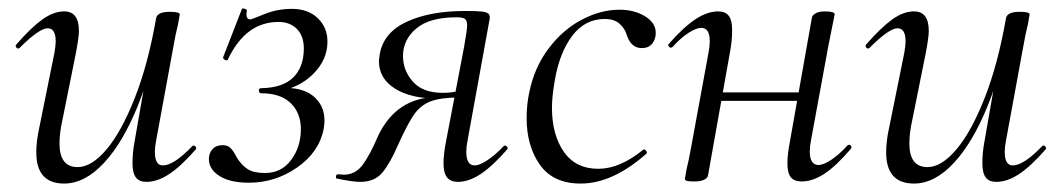

<svg xmlns="http://www.w3.org/2000/svg" viewBox="-20 -422 2519 455"><path d="M66 -61Q66 -88 73 -119L109 -297Q112 -314 112 -324Q112 -355 93 -355Q73 -355 27 -309Q25 -307 23 -307Q20 -307 18 -310.5Q16 -314 19 -317Q54 -357 80.5 -376Q107 -395 132 -395Q167 -395 167 -349Q167 -334 160 -297L128 -138Q121 -107 121 -82Q121 -26 164 -26Q197 -26 232.5 -68Q268 -110 299.5 -190Q331 -270 350 -379L363 -378Q343 -262 307.5 -173.5Q272 -85 226.5 -36Q181 13 132 13Q66 13 66 -61ZM294 -35Q294 -61 299 -87L350 -379Q353 -394 382 -394Q406 -394 406 -388L402 -365Q396 -341 391 -312L350 -89Q347 -74 347 -62Q347 -30 366 -30Q392 -30 436 -76Q437 -77 439 -77Q442 -77 444 -73.5Q446 -70 444 -68Q409 -28 381 -9.5Q353 9 327 9Q310 9 302 -1.5Q294 -12 294 -35Z M672 -401Q710 -401 733 -379Q756 -357 756 -323Q756 -281 723 -247.5Q690 -214 638 -205L642 -213Q694 -217 721.5 -195Q749 -173 749 -136Q749 -130 747 -116Q736 -61 684 -25Q632 11 570 11Q525 11 500 -5Q475 -21 475 -45Q475 -59 483.5 -68.5Q492 -78 508 -78Q520 -78 527 -70.5Q534 -63 541 -49Q552 -31 566.5 -21.5Q581 -12 608 -12Q647 -12 670 -43Q693 -74 693 -116Q693 -154 669 -177.5Q645 -201 599 -201Q594 -201 593.5 -207Q593 -213 599 -213Q651 -214 675.5 -239Q700 -264 700 -307Q700 -337 683.5 -353.5Q667 -370 640 -370Q562 -370 520 -281Q520 -279 517 -279Q514 -279 511 -281.5Q508 -284 509 -287L553 -400Q553 -402 556 -402Q559 -402 562.5 -400Q566 -398 565 -396Q564 -393 564 -388Q564 -376 573 -376Q576 -376 606.5 -388.5Q637 -401 672 -401Z M778 1Q776 1 776 -2Q776 -9 781 -9L795 -8Q822 -8 839.5 -31.5Q857 -55 876 -100Q920 -192 1017 -192L1022 -188Q954 -188 916 -212Q878 -236 878 -277Q878 -282 880 -294Q889 -345 944 -370.5Q999 -396 1083 -396Q1111 -396 1123 -394.5Q1135 -393 1138.5 -388.5Q1142 -384 1140 -375L1088 -89Q1085 -74 1085 -62Q1085 -30 1105 -30Q1116 -30 1134.5 -42Q1153 -54 1174 -76Q1175 -77 1177 -77Q1180 -77 1182 -73.5Q1184 -70 1182 -68Q1147 -28 1119 -9.5Q1091 9 1065 9Q1048 9 1039.5 -1.5Q1031 -12 1031 -35Q1031 -56 1037 -87L1080 -312Q1087 -352 1087 -361Q1087 -374 1081.5 -377.5Q1076 -381 1062 -381Q998 -381 966.5 -354.5Q935 -328 935 -289Q935 -255 958.5 -228.5Q982 -202 1029 -202Q1052 -202 1076 -208L1070 -191Q1025 -191 1001 -182Q977 -173 961.5 -151Q946 -129 923 -78Q905 -36 886.5 -13.5Q868 9 834 9Q815 9 778 1Z M1228 -142Q1228 -174 1234 -202Q1246 -262 1280 -307Q1314 -352 1359 -375.5Q1404 -399 1448 -399Q1483 -399 1508.5 -383.5Q1534 -368 1534 -344Q1534 -329 1525.5 -318.5Q1517 -308 1501 -308Q1475 -308 1465 -340Q1461 -354 1448.5 -365.5Q1436 -377 1413 -377Q1366 -377 1336 -337Q1306 -297 1295 -233Q1288 -193 1288 -167Q1288 -103 1316 -62.5Q1344 -22 1398 -22Q1449 -22 1504 -67L1506 -68Q1509 -68 1511.5 -64Q1514 -60 1512 -58Q1432 13 1356 13Q1291 13 1259.5 -31.5Q1228 -76 1228 -142Z M1603 2 1607 -21Q1613 -45 1618 -74L1659 -297Q1662 -312 1662 -324Q1662 -356 1642 -356Q1630 -356 1611.5 -344Q1593 -332 1573 -310Q1572 -309 1570 -309Q1567 -309 1564.5 -312.5Q1562 -316 1565 -318Q1599 -357 1627.5 -376Q1656 -395 1682 -395Q1699 -395 1707 -384.5Q1715 -374 1715 -351Q1715 -325 1710 -299L1658 -7Q1657 0 1648.5 4Q1640 8 1626 8Q1612 8 1607.5 6.5Q1603 5 1603 2ZM1667 -203H1899L1896 -183H1663ZM1846 -35Q1846 -56 1852 -87L1904 -380Q1905 -386 1913 -390.5Q1921 -395 1935 -395Q1958 -395 1958 -388Q1957 -382 1952 -358Q1947 -334 1943 -313L1902 -90Q1899 -75 1899 -63Q1899 -31 1920 -31Q1931 -31 1949.5 -43Q1968 -55 1988 -77Q1990 -79 1992 -79Q1995 -79 1997 -75.5Q1999 -72 1996 -69Q1962 -29 1934 -10.5Q1906 8 1880 8Q1862 8 1854 -2Q1846 -12 1846 -35Z M2080 -61Q2080 -88 2087 -119L2123 -297Q2126 -314 2126 -324Q2126 -355 2107 -355Q2087 -355 2041 -309Q2039 -307 2037 -307Q2034 -307 2032 -310.5Q2030 -314 2033 -317Q2068 -357 2094.5 -376Q2121 -395 2146 -395Q2181 -395 2181 -349Q2181 -334 2174 -297L2142 -138Q2135 -107 2135 -82Q2135 -26 2178 -26Q2211 -26 2246.5 -68Q2282 -110 2313.5 -190Q2345 -270 2364 -379L2377 -378Q2357 -262 2321.5 -173.5Q2286 -85 2240.5 -36Q2195 13 2146 13Q2080 13 2080 -61ZM2308 -35Q2308 -61 2313 -87L2364 -379Q2367 -394 2396 -394Q2420 -394 2420 -388L2416 -365Q2410 -341 2405 -312L2364 -89Q2361 -74 2361 -62Q2361 -30 2380 -30Q2406 -30 2450 -76Q2451 -77 2453 -77Q2456 -77 2458 -73.5Q2460 -70 2458 -68Q2423 -28 2395 -9.5Q2367 9 2341 9Q2324 9 2316 -1.5Q2308 -12 2308 -35Z"/></svg>

Font: Cormorant Garamond
Style: Italic
Weight: 400
Italic angle: -10°
Designer: Christian Thalmann (Catharsis Fonts)
Foundry: Catharsis Fonts
Version: Version 4.000